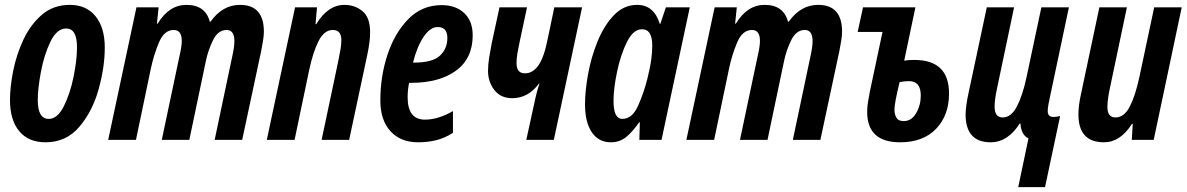

<svg xmlns="http://www.w3.org/2000/svg" viewBox="-20 -574 4870 788"><path d="M410 -379Q410 -461 372 -507.5Q334 -554 267 -554Q199 -554 152 -513.5Q105 -473 76 -411Q47 -349 34 -282.5Q21 -216 21 -164Q21 -81 59 -35.5Q97 10 167 10Q252 10 306 -54Q360 -118 385 -208.5Q410 -299 410 -379ZM135 -163Q135 -210 148 -279.5Q161 -349 187 -403Q213 -457 252 -457Q296 -457 296 -380Q296 -328 282 -259Q268 -190 242 -138Q216 -86 180 -86Q135 -86 135 -163Z M538 0 599 -292Q611 -349 632.5 -400Q654 -451 693 -451Q726 -451 726 -406Q726 -383 716 -341L644 0H757L825 -324Q834 -368 854.5 -409.5Q875 -451 910 -451Q942 -451 942 -405Q942 -381 932 -337L861 0H974L1052 -365Q1056 -386 1059.5 -407Q1063 -428 1063 -444Q1063 -554 965 -554Q893 -554 844 -485H841Q823 -554 745 -554Q674 -554 627 -477H624L631 -544H540L424 0Z M1189 0 1249 -287Q1265 -362 1288 -406.5Q1311 -451 1346 -451Q1381 -451 1381 -409Q1381 -392 1377 -369Q1373 -346 1368 -322L1300 0H1413L1487 -347Q1499 -403 1499 -441Q1499 -503 1467.5 -528.5Q1436 -554 1394 -554Q1326 -554 1278 -475H1275L1281 -544H1191L1075 0Z M1839 -29V-118Q1778 -83 1724 -83Q1653 -83 1653 -175Q1653 -205 1659 -234H1667Q1783 -234 1851.5 -284Q1920 -334 1920 -429Q1920 -488 1885 -520.5Q1850 -553 1793 -553Q1712 -553 1656 -496Q1600 -439 1570.5 -350Q1541 -261 1541 -162Q1541 -81 1582.5 -35.5Q1624 10 1696 10Q1735 10 1770 1.5Q1805 -7 1839 -29ZM1776 -463Q1816 -463 1816 -418Q1816 -374 1785.5 -345.5Q1755 -317 1678 -317H1675Q1692 -384 1719 -423.5Q1746 -463 1776 -463Z M2253 0 2369 -544H2255L2228 -415Q2213 -339 2190 -306Q2167 -273 2134 -273Q2100 -273 2100 -315Q2100 -335 2103.5 -355Q2107 -375 2112 -399L2143 -544H2030L1998 -396Q1992 -366 1987.5 -337.5Q1983 -309 1983 -283Q1983 -238 2009 -204.5Q2035 -171 2082 -171Q2148 -171 2192 -231H2194Q2185 -205 2178 -174L2140 0Z M2498 -160Q2498 -210 2512.5 -279.5Q2527 -349 2553 -401.5Q2579 -454 2615 -454Q2657 -454 2657 -387Q2657 -362 2653 -331Q2649 -300 2637 -251Q2623 -195 2599 -140.5Q2575 -86 2534 -86Q2498 -86 2498 -160ZM2603 -72H2606L2604 0H2695L2811 -544H2713L2690 -476H2688Q2664 -554 2595 -554Q2540 -554 2499.5 -511.5Q2459 -469 2432.5 -404Q2406 -339 2393.5 -269.5Q2381 -200 2381 -146Q2381 -72 2409 -31Q2437 10 2487 10Q2524 10 2551 -12.5Q2578 -35 2603 -72Z M2911 0 2972 -292Q2984 -349 3005.5 -400Q3027 -451 3066 -451Q3099 -451 3099 -406Q3099 -383 3089 -341L3017 0H3130L3198 -324Q3207 -368 3227.5 -409.5Q3248 -451 3283 -451Q3315 -451 3315 -405Q3315 -381 3305 -337L3234 0H3347L3425 -365Q3429 -386 3432.5 -407Q3436 -428 3436 -444Q3436 -554 3338 -554Q3266 -554 3217 -485H3214Q3196 -554 3118 -554Q3047 -554 3000 -477H2997L3004 -544H2913L2797 0Z M3875 -190Q3875 -328 3733 -328Q3705 -328 3691 -325L3737 -544H3522L3500 -443H3602L3550 -198Q3546 -177 3542.5 -156Q3539 -135 3539 -115Q3539 10 3674 10Q3769 10 3822 -45.5Q3875 -101 3875 -190ZM3651 -124Q3651 -136 3655.5 -161.5Q3660 -187 3672 -237Q3682 -239 3691.5 -240Q3701 -241 3711 -241Q3759 -241 3759 -182Q3759 -142 3740 -109.5Q3721 -77 3689 -77Q3667 -77 3659 -91Q3651 -105 3651 -124Z M4269 194 4331 -98Q4318 -94 4304 -94Q4280 -94 4280 -118Q4280 -129 4283 -145.5Q4286 -162 4290 -180L4367 -544H4254L4193 -257Q4177 -182 4153.5 -137Q4130 -92 4095 -92Q4062 -92 4062 -137Q4062 -152 4065 -173Q4068 -194 4073 -216L4142 -544H4030L3955 -192Q3950 -170 3946.5 -145.5Q3943 -121 3943 -104Q3943 10 4046 10Q4116 10 4165 -67H4168Q4171 -20 4201 -6L4159 194Z M4626 -66H4629L4625 0H4715L4830 -544H4717L4656 -257Q4640 -182 4617 -137Q4594 -92 4558 -92Q4525 -92 4525 -135Q4525 -151 4528 -172.5Q4531 -194 4536 -216L4605 -544H4492L4417 -190Q4406 -141 4406 -104Q4406 10 4511 10Q4578 10 4626 -66Z"/></svg>

Font: Noto Sans Display Condensed
Style: Bold Italic
Weight: 700
Width: 3
Designer: Monotype Design team
Foundry: Monotype Imaging Inc.
Version: 1.000